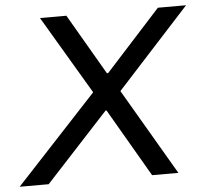

<svg xmlns="http://www.w3.org/2000/svg" viewBox="-84 -739 849 792"><g transform="rotate(-5 340.5 -343.0)"><path d="M-34.2 0 301.8 -361.8 109.9 -686H219.2L365.2 -435.1H370.1L598.1 -686H714.8L414.1 -356.9L623 0H514.2L350.1 -282.2H346.2L85.9 0Z"/></g></svg>

Font: Archivo
Style: Italic
Weight: 400
Italic angle: -10°
Designer: Hector Gatti
Foundry: Omnibus-Type
Version: Version 2.001